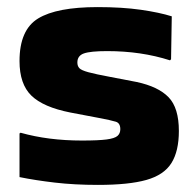

<svg xmlns="http://www.w3.org/2000/svg" viewBox="-20 -521 549 541"><path d="M38 -147Q116 -125 211 -125Q257 -125 280 -128Q303 -131 311 -138Q319 -145 319 -157Q319 -174 306.5 -178Q294 -182 257 -189L178 -204Q102 -219 68.5 -251.5Q35 -284 35 -349Q35 -437 87.5 -469Q140 -501 255 -501Q324 -501 376.5 -493.5Q429 -486 464 -475L462 -354L459 -351Q378 -377 282 -377Q235 -377 216.5 -370.5Q198 -364 198 -345Q198 -335 203.5 -329Q209 -323 229 -317.5Q249 -312 292 -304L365 -290Q426 -277 455 -247Q484 -217 484 -152Q484 -95 463 -61.5Q442 -28 392.5 -14Q343 0 256 0Q190 0 134.5 -6.5Q79 -13 35 -22V-145Z"/></svg>

Font: Bakbak One
Style: Regular
Weight: 400
Designer: Saumya Kishore and Sanchit Sawaria
Foundry: A Good Feeling
Version: Version 1.003; ttfautohint (v1.8.3)